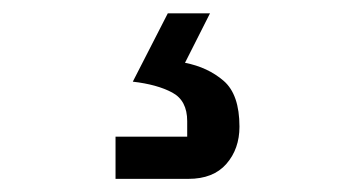

<svg xmlns="http://www.w3.org/2000/svg" viewBox="-20 -45 540 288"><path d="M153.3 223.3V160H260.8V136.7Q260.8 105.8 238.3 93.8Q215.8 81.7 179.2 77.5L231.7 -25H295L257.5 49.2Q291.7 55.8 315.4 76.2Q339.2 96.7 339.2 145Q339.2 178.3 319.6 200.8Q300 223.3 262.5 223.3Z"/></svg>

Font: Funnel Display
Style: Regular
Weight: 400
Designer: NORD ID, Kristian Moeller
Foundry: Dicotype
Version: Version 1.000